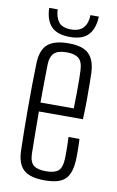

<svg xmlns="http://www.w3.org/2000/svg" viewBox="-86 -793 514 846"><g transform="rotate(10 171.0 -370.0)"><path d="M176 6.5Q110 6.5 81.5 -19.5Q53 -45.5 51 -104Q50 -145 49.2 -193.2Q48.5 -241.5 48.5 -292.5Q48.5 -343.5 49 -395.2Q49.5 -447 51 -495Q53 -555 82.5 -580.8Q112 -606.5 175.5 -606.5Q239.5 -606.5 266.8 -579.5Q294 -552.5 296.5 -497Q297 -485.5 297.5 -451.5Q298 -417.5 297.8 -373.2Q297.5 -329 295.5 -288H98.5Q98.5 -241.5 99.2 -194Q100 -146.5 100.5 -99.5Q101.5 -62.5 119 -48.2Q136.5 -34 174 -34Q212.5 -34 229.2 -48.2Q246 -62.5 247.5 -99.5Q248.5 -114.5 248.2 -143.5Q248 -172.5 246.5 -200H295.5Q297 -178.5 297.2 -149.2Q297.5 -120 296.5 -104Q293.5 -45 267.2 -19.2Q241 6.5 176 6.5ZM98.5 -328H247.5Q248.5 -361.5 248.8 -396.8Q249 -432 248.8 -460Q248.5 -488 247.5 -500Q245.5 -537.5 227.8 -551.8Q210 -566 175.5 -566Q134.5 -566 118 -549.5Q101.5 -533 100.5 -500Q100 -459 99.2 -416Q98.5 -373 98.5 -328ZM175.5 -635Q118.5 -635 92 -663Q65.5 -691 64 -745.5H102Q103 -711.5 119 -690Q135 -668.5 175.5 -668.5Q211.5 -668.5 229.8 -688.8Q248 -709 248.5 -745.5H286Q284 -691.5 257.8 -663.2Q231.5 -635 175.5 -635Z"/></g></svg>

Font: Big Shoulders Text ExtraLight
Style: Regular
Weight: 250
Version: Version 2.002